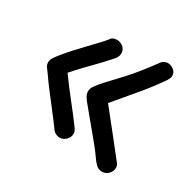

<svg xmlns="http://www.w3.org/2000/svg" viewBox="-124 -710 844 826"><g transform="rotate(30 298.0 -296.5)"><path d="M474 -23Q457 -23 444 -35.5Q431 -48 420 -65Q412 -77 392.5 -101.5Q373 -126 350 -153.5Q327 -181 307.5 -204.5Q288 -228 280 -238Q264 -256 257 -268.5Q250 -281 250 -293Q250 -307 260.5 -322Q271 -337 291 -359Q318 -387 360 -433Q402 -479 459 -557Q465 -564 473 -567Q481 -570 488 -570Q502 -570 516.5 -559.5Q531 -549 531 -531Q531 -525 528.5 -519Q526 -513 521 -505Q487 -455 442 -401.5Q397 -348 350 -292Q388 -245 428.5 -193.5Q469 -142 512 -88Q516 -83 517.5 -77.5Q519 -72 519 -67Q519 -51 506.5 -37Q494 -23 474 -23ZM244 -59Q233 -59 222.5 -64.5Q212 -70 206 -80Q179 -117 152 -151.5Q125 -186 101.5 -217Q78 -248 61 -273Q54 -283 46.5 -292.5Q39 -302 39 -316Q39 -328 47 -340Q55 -352 68 -368Q85 -389 107 -413Q129 -437 151 -460Q173 -483 191 -502Q209 -521 218 -533Q223 -541 231 -544Q239 -547 247 -547Q260 -547 270.5 -541.5Q281 -536 287 -526.5Q293 -517 293 -505Q293 -496 289 -488Q285 -480 280 -474Q245 -434 207 -396Q169 -358 134 -318Q169 -269 207 -221.5Q245 -174 281 -125Q284 -120 286 -114.5Q288 -109 288 -103Q288 -86 274.5 -72.5Q261 -59 244 -59Z"/></g></svg>

Font: Playpen Sans Hebrew
Style: Regular
Weight: 400
Designer: Tom Grace, Laura Meseguer, Veronika Burian, José Scaglione
Foundry: TypeTogether
Version: Version 2.000